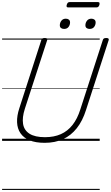

<svg xmlns="http://www.w3.org/2000/svg" viewBox="-20 -1349 1062 1839"><path d="M408 19Q321 19 263.5 -5Q206 -29 176 -73Q146 -117 143.5 -178Q141 -239 165 -312L376 -966Q379 -976 386 -980.5Q393 -985 409 -985Q423 -985 429.5 -980.5Q436 -976 432 -965L218 -307Q191 -223 201 -162Q211 -101 263 -68Q315 -35 411 -35Q497 -35 562.5 -64Q628 -93 674.5 -152Q721 -211 749 -300L965 -966Q968 -976 975 -980.5Q982 -985 998 -985Q1027 -985 1021 -965L804 -296Q771 -191 715.5 -121Q660 -51 583.5 -16Q507 19 408 19ZM594 -1072Q576 -1072 564.5 -1080.5Q553 -1089 553 -1107Q553 -1131 568 -1150.5Q583 -1170 611 -1170Q628 -1170 639.5 -1161Q651 -1152 651 -1134Q651 -1110 636.5 -1091Q622 -1072 594 -1072ZM838 -1072Q821 -1072 809.5 -1080.5Q798 -1089 798 -1107Q798 -1131 813 -1150.5Q828 -1170 856 -1170Q873 -1170 884.5 -1161Q896 -1152 896 -1134Q896 -1110 881.5 -1091Q867 -1072 838 -1072ZM633 -1278Q621 -1278 618.5 -1284.5Q616 -1291 619 -1302Q623 -1316 629.5 -1322.5Q636 -1329 647 -1329H918Q930 -1329 932.5 -1322Q935 -1315 932 -1302Q928 -1290 921.5 -1284Q915 -1278 904 -1278ZM0 460H935V470H0ZM0 -20H935V0H0ZM0 -505H935V-500H0ZM0 -980H935V-970H0Z"/></svg>

Font: Playwrite NO Guides
Style: Regular
Weight: 400
Designer: Veronika Burian, José Scaglione
Foundry: TypeTogether
Version: Version 1.003